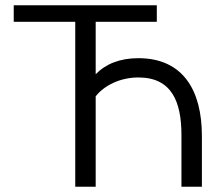

<svg xmlns="http://www.w3.org/2000/svg" viewBox="-20 -710 852 730"><path d="M266.1 0H343.8V-343.8C376 -384.8 436.5 -415.5 505.9 -415.5C632.8 -415.5 669.9 -323.7 669.9 -195.8V0H747.6V-193.4C747.6 -364.7 677.2 -488.8 505.9 -488.8C435.5 -488.8 381.8 -466.8 343.8 -427.7V-627H576.2V-689.9H32.2V-627H266.1Z"/></svg>

Font: HK Grotesk
Style: Regular
Weight: 400
Designer: Alfredo Marco Pradil and Stefan Peev
Foundry: Hanken Design Co.
Version: Version 1.045;PS 001.045;hotconv 1.0.88;makeotf.lib2.5.64775